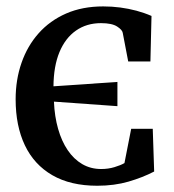

<svg xmlns="http://www.w3.org/2000/svg" viewBox="-20 -582 556 614"><path d="M291 12Q205.5 12 147.2 -21.8Q89 -55.5 59.5 -117.5Q30 -179.5 30 -264.5Q30 -327 48.8 -381Q67.5 -435 103.5 -475.5Q139.5 -516 191.5 -538.8Q243.5 -561.5 310 -561.5Q338 -561.5 364.5 -558Q391 -554.5 416.2 -547.8Q441.5 -541 464.5 -531L461 -385.5H390L372.5 -477Q371 -486.5 354.5 -497.2Q338 -508 303 -508Q257 -508 223 -484.2Q189 -460.5 170.2 -415.5Q151.5 -370.5 151 -306L355.5 -320V-242.5L152.5 -257Q154.5 -209.5 165.8 -170Q177 -130.5 196.5 -101.8Q216 -73 243 -57.2Q270 -41.5 303.5 -41.5Q326 -41.5 346 -47.5Q366 -53.5 378 -60.5L399.5 -170H468.5L473 -33.5Q436.5 -14.5 391 -1.2Q345.5 12 291 12Z"/></svg>

Font: Merriweather 36pt SemiBold
Style: Regular
Weight: 600
Version: Version 2.100